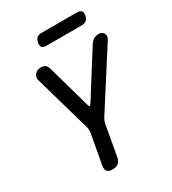

<svg xmlns="http://www.w3.org/2000/svg" viewBox="-219 -1033 1038 1158"><g transform="rotate(-30 300.0 -454.0)"><path d="M218 10Q192 10 181.5 -2.5Q171 -15 175 -42L212 -244Q214 -257 213.5 -269.5Q213 -282 209 -294L98 -682Q95 -694 98 -704.5Q101 -715 108.5 -723Q116 -731 126 -735.5Q136 -740 146 -740Q167 -740 179 -732Q191 -724 197 -701L281 -403Q284 -391 288.5 -391Q293 -391 301 -403L489 -701Q504 -724 518.5 -732Q533 -740 554 -740Q564 -740 572.5 -735.5Q581 -731 586 -723Q591 -715 590.5 -704.5Q590 -694 583 -682L335 -294Q327 -282 322 -269.5Q317 -257 315 -244L279 -42Q274 -15 259 -2.5Q244 10 218 10ZM244 -836Q223 -836 214.5 -846Q206 -856 210 -877Q214 -898 225.5 -908Q237 -918 258 -918H504Q525 -918 534 -908Q543 -898 539 -877Q535 -856 523 -846Q511 -836 490 -836Z"/></g></svg>

Font: Maple Mono Medium
Style: Italic
Weight: 500
Italic angle: -10°
Monospace: yes
Designer: subframe7536
Version: Version 7.000